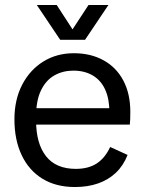

<svg xmlns="http://www.w3.org/2000/svg" viewBox="-20 -740 577 772"><path d="M281 12Q205 12 150.5 -21.5Q96 -55 67 -116.5Q38 -178 38 -260Q38 -339 69 -399Q100 -459 154 -492.5Q208 -526 277 -526Q345 -526 396.5 -497.5Q448 -469 476 -416Q504 -363 504 -290Q504 -275 503.5 -261Q503 -247 502 -239H87V-305H451L420 -288Q420 -342 403 -379.5Q386 -417 353 -436.5Q320 -456 275 -456Q233 -456 199 -437Q165 -418 145 -377Q125 -336 125 -271V-256Q125 -163 165 -112Q205 -61 285 -61Q335 -61 368.5 -82.5Q402 -104 423 -149L493 -117Q476 -74 446 -45.5Q416 -17 374.5 -2.5Q333 12 281 12ZM222 -580 128 -720H208L291 -592H252L336 -720H416L322 -580Z"/></svg>

Font: TikTok Sans 24pt
Style: Regular
Weight: 400
Version: Version 4.000